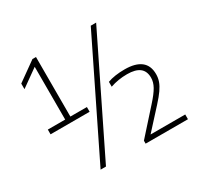

<svg xmlns="http://www.w3.org/2000/svg" viewBox="-182 -1020 1329 1298"><g transform="rotate(-30 482.5 -371.0)"><path d="M249.5 -345H378.5V-308H73.5V-345H209V-757L73.5 -660.5V-704L222 -810H249.5ZM247 68 676 -808H718L289 68ZM929 31V68H598.5V45L767.5 -143.5Q814.5 -195.5 834 -230.8Q853.5 -266 853.5 -300Q853.5 -351.5 821.2 -376.5Q789 -401.5 724 -401.5Q654 -401.5 592.5 -380V-418Q647 -438 726.5 -438Q809 -438 852 -404.8Q895 -371.5 895 -304Q895 -274.5 885.5 -248Q876 -221.5 855.5 -192Q835 -162.5 798.5 -122.5L658.5 31Z"/></g></svg>

Font: Encode Sans Expanded ExtraLight
Style: Regular
Weight: 275
Width: 7
Designer: Multiple Designers
Foundry: Impallari Type
Version: Version 2.000